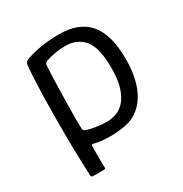

<svg xmlns="http://www.w3.org/2000/svg" viewBox="-143 -591 777 814"><g transform="rotate(-30 246.0 -183.5)"><path d="M72 105Q69 45 67.5 -31Q66 -107 67 -200Q67 -238 68 -279.5Q69 -321 71 -361Q73 -401 76 -434Q77 -441 81 -446.5Q85 -452 98 -456Q129 -467 169.5 -473.5Q210 -480 258 -480Q354 -480 402 -423.5Q450 -367 450 -246Q450 -198 440.5 -155Q431 -112 410.5 -78.5Q390 -45 358.5 -24.5Q327 -4 282 0Q264 3 240 3.5Q216 4 193 2Q170 0 156 -4Q149 -6 145.5 -5.5Q142 -5 142 1Q142 8 141.5 24.5Q141 41 141.5 61Q142 81 142 99Q143 105 142.5 109Q142 113 133 113H82Q77 113 74.5 110.5Q72 108 72 105ZM140 -87Q140 -78 145 -75Q150 -72 155 -70Q176 -64 203 -60.5Q230 -57 250 -57Q270 -57 292.5 -64.5Q315 -72 334 -92Q353 -112 365.5 -149Q378 -186 378 -246Q378 -347 344.5 -385.5Q311 -424 255 -424Q229 -424 204 -419.5Q179 -415 159 -408Q154 -406 150 -402.5Q146 -399 146 -394Q144 -369 143 -335Q142 -301 141 -263.5Q140 -226 139.5 -190.5Q139 -155 139 -127.5Q139 -100 140 -87Z"/></g></svg>

Font: Glory Thin
Style: Regular
Weight: 400
Version: Version 1.011